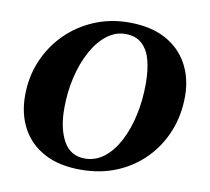

<svg xmlns="http://www.w3.org/2000/svg" viewBox="-76 -756 932 851"><g transform="rotate(10 389.5 -330.0)"><path d="M339 10Q242 10 175.5 -25.5Q109 -61 74.5 -124.5Q40 -188 40 -271Q40 -355 70.5 -427.5Q101 -500 155.5 -554.5Q210 -609 282.5 -639.5Q355 -670 439 -670Q536 -670 602.5 -634.5Q669 -599 704 -535.5Q739 -472 739 -390Q739 -306 710 -233.5Q681 -161 627.5 -106Q574 -51 501 -20.5Q428 10 339 10ZM349 -42Q396 -42 434.5 -71.5Q473 -101 500.5 -153Q528 -205 543 -272.5Q558 -340 558 -416Q558 -476 546 -521Q534 -566 506 -591.5Q478 -617 431 -617Q387 -617 348.5 -587.5Q310 -558 281.5 -506Q253 -454 237 -387Q221 -320 221 -245Q221 -155 252.5 -98.5Q284 -42 349 -42Z"/></g></svg>

Font: Spectral SC ExtraBold
Style: Italic
Weight: 800
Italic angle: -10°
Designer: Jean-Baptiste Levee
Foundry: Production Type
Version: Version 2.001